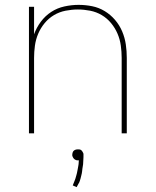

<svg xmlns="http://www.w3.org/2000/svg" viewBox="-20 -548 640 789"><path d="M99 0V-520H120V-407Q130 -435 148 -459Q166 -483 190.5 -499Q215 -515 244.5 -521.5Q274 -528 303 -528Q331 -528 358.5 -522.5Q386 -517 410 -502.5Q434 -488 452.5 -466.5Q471 -445 482 -419Q493 -393 497 -365.5Q501 -338 501 -310V0H480V-310Q480 -335 476.5 -360.5Q473 -386 463 -409.5Q453 -433 436.5 -453Q420 -473 398 -486Q376 -499 350.5 -504Q325 -509 300 -509Q275 -509 249.5 -504Q224 -499 202 -486Q180 -473 163.5 -453Q147 -433 137 -409.5Q127 -386 123.5 -360.5Q120 -335 120 -310V0ZM295 221 279 214Q280 211 281.5 207.5Q283 204 284.5 200Q286 196 287.5 192.5Q289 189 290 185.5Q291 182 292 178.5Q293 175 294 171.5Q295 168 296 164Q297 160 297.5 156.5Q298 153 299 149Q300 145 300.5 141Q301 137 302 132.5Q303 128 303 126L304 111H300Q297 111 294.5 110.5Q292 110 289.5 108.5Q287 107 285 105.5Q283 104 281.5 101.5Q280 99 278.5 96Q277 93 277 91V88Q277 86 277.5 83Q278 80 279 77.5Q280 75 281.5 73Q283 71 285.5 69.5Q288 68 291 67Q294 66 296 66H300Q303 66 305.5 66Q308 66 310.5 67Q313 68 315 70Q317 72 318.5 74.5Q320 77 321.5 80Q323 83 323 84V88Q323 93 323 98Q323 103 322.5 107.5Q322 112 322 117Q322 122 321.5 127Q321 132 320 136.5Q319 141 318.5 146Q318 151 317.5 155.5Q317 160 316 165Q315 170 313.5 175.5Q312 181 311 185.5Q310 190 308 195.5Q306 201 305 203L303 206Z"/></svg>

Font: Iosevka Aile Thin
Style: Regular
Weight: 100
Designer: Belleve Invis
Foundry: Belleve Invis
Version: Version 31.1.0; ttfautohint (v1.8.4)